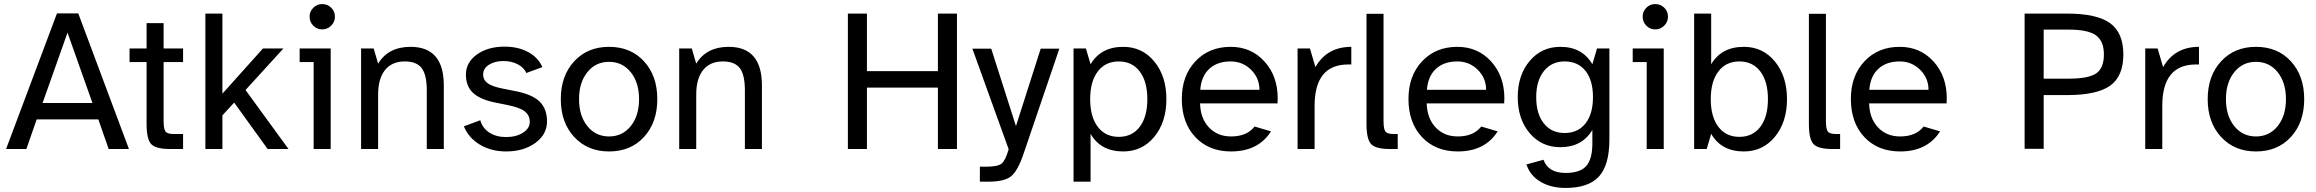

<svg xmlns="http://www.w3.org/2000/svg" viewBox="-20 -735 11423 947"><path d="M190 -227H436L313 -574ZM10 0 261 -669H366L616 0H516L465 -146H161L110 0Z M787 -138Q787 -98 796.5 -86Q806 -74 838 -74H883V0H820Q749 0 726 -24Q703 -48 703 -124V-429H619V-496H703V-621H787V-496H883V-429H787Z M993 0V-668H1077V-273L1277 -496H1378L1191 -291L1403 0H1300L1135 -229L1077 -166V0Z M1507 -653Q1507 -678 1525 -696.5Q1543 -715 1569 -715Q1595 -715 1613.5 -697Q1632 -679 1632 -653Q1632 -627 1613.5 -608.5Q1595 -590 1569 -590Q1543 -590 1525 -608.5Q1507 -627 1507 -653ZM1527 0V-429H1458V-496H1611V0Z M1976 -432Q1913 -432 1879 -389.5Q1845 -347 1845 -269V0H1761V-496H1823L1845 -421Q1895 -504 2005 -504Q2169 -504 2169 -314V0H2085V-289Q2085 -366 2060 -399Q2035 -432 1976 -432Z M2678 -136Q2678 -72 2620.5 -30Q2563 12 2476 12Q2403 12 2347 -21.5Q2291 -55 2268 -112L2349 -142Q2359 -104 2393 -81.5Q2427 -59 2476 -59Q2526 -59 2559.5 -80.5Q2593 -102 2593 -133Q2593 -167 2568 -186Q2543 -205 2483 -217L2414 -231Q2343 -247 2310.5 -279.5Q2278 -312 2278 -367Q2278 -427 2332 -466Q2386 -505 2469 -505Q2536 -505 2585.5 -478Q2635 -451 2655 -404L2576 -375Q2564 -402 2533.5 -418Q2503 -434 2463 -434Q2420 -434 2391.5 -415.5Q2363 -397 2363 -368Q2363 -341 2384.5 -325Q2406 -309 2455 -299L2520 -286Q2604 -270 2641 -234.5Q2678 -199 2678 -136Z M2877 -379Q2836 -328 2836 -246Q2836 -164 2877 -113Q2918 -62 2984 -62Q3050 -62 3091 -113Q3132 -164 3132 -246Q3132 -328 3091 -379Q3050 -430 2984 -430Q2918 -430 2877 -379ZM2984 12Q2878 12 2812 -59.5Q2746 -131 2746 -246Q2746 -361 2812 -432.5Q2878 -504 2984 -504Q3091 -504 3156.5 -432.5Q3222 -361 3222 -246Q3222 -131 3156.5 -59.5Q3091 12 2984 12Z M3545 -432Q3482 -432 3448 -389.5Q3414 -347 3414 -269V0H3330V-496H3392L3414 -421Q3464 -504 3574 -504Q3738 -504 3738 -314V0H3654V-289Q3654 -366 3629 -399Q3604 -432 3545 -432Z M4162 0V-668H4256V-384H4606V-668H4700V0H4606V-303H4256V0Z M4813 161V87H4847Q4901 87 4920 72Q4939 57 4955 1L4776 -495H4869L4991 -113L5113 -495H5205L5029 22Q5000 108 4967 134.5Q4934 161 4856 161Z M5601.5 -382.5Q5564 -432 5498 -432Q5432 -432 5394.5 -382.5Q5357 -333 5357 -246Q5357 -159 5394.5 -109.5Q5432 -60 5498 -60Q5564 -60 5601.5 -109.5Q5639 -159 5639 -246Q5639 -333 5601.5 -382.5ZM5520 12Q5409 12 5359 -75V161H5275V-496H5336L5359 -418Q5410 -504 5520 -504Q5614 -504 5673.5 -431.5Q5733 -359 5733 -246Q5733 -133 5673.5 -60.5Q5614 12 5520 12Z M6192 -292Q6192 -350 6150.5 -391Q6109 -432 6050 -432Q5984 -432 5944.5 -395.5Q5905 -359 5900 -292ZM6249 -87Q6186 12 6052 12Q5942 12 5875.5 -59Q5809 -130 5809 -247Q5809 -361 5876 -432.5Q5943 -504 6050 -504Q6151 -504 6216.5 -432Q6282 -360 6282 -250Q6282 -232 6281 -225H5899Q5901 -151 5943 -106.5Q5985 -62 6052 -62Q6130 -62 6168 -111Z M6380 0V-496H6441L6468 -404Q6525 -504 6645 -504V-417H6630Q6464 -417 6464 -213V0Z M6804 -138Q6804 -98 6813.5 -86Q6823 -74 6855 -74H6874V0H6837Q6766 0 6743 -24Q6720 -48 6720 -124V-667H6804Z M7310 -292Q7310 -350 7268.5 -391Q7227 -432 7168 -432Q7102 -432 7062.5 -395.5Q7023 -359 7018 -292ZM7367 -87Q7304 12 7170 12Q7060 12 6993.5 -59Q6927 -130 6927 -247Q6927 -361 6994 -432.5Q7061 -504 7168 -504Q7269 -504 7334.5 -432Q7400 -360 7400 -250Q7400 -232 7399 -225H7017Q7019 -151 7061 -106.5Q7103 -62 7170 -62Q7248 -62 7286 -111Z M7557 -256Q7557 -174 7594.5 -126.5Q7632 -79 7697 -79Q7763 -79 7800 -126Q7837 -173 7837 -256Q7837 -339 7800 -385.5Q7763 -432 7697 -432Q7633 -432 7595 -384.5Q7557 -337 7557 -256ZM7918 -47Q7918 79 7866.5 135.5Q7815 192 7702 192Q7629 192 7577.5 161Q7526 130 7509 76L7593 53Q7616 118 7702 118Q7773 118 7803.5 84Q7834 50 7834 -28V-94Q7783 -9 7676 -9Q7584 -9 7525 -78Q7466 -147 7466 -256Q7466 -365 7525 -434.5Q7584 -504 7676 -504Q7784 -504 7834 -418L7857 -496H7918Z M8082 -653Q8082 -678 8100 -696.5Q8118 -715 8144 -715Q8170 -715 8188.5 -697Q8207 -679 8207 -653Q8207 -627 8188.5 -608.5Q8170 -590 8144 -590Q8118 -590 8100 -608.5Q8082 -627 8082 -653ZM8102 0V-429H8033V-496H8186V0Z M8662.5 -382.5Q8625 -432 8559 -432Q8493 -432 8455.5 -382.5Q8418 -333 8418 -246Q8418 -159 8455.5 -109.5Q8493 -60 8559 -60Q8625 -60 8662.5 -109.5Q8700 -159 8700 -246Q8700 -333 8662.5 -382.5ZM8581 12Q8470 12 8420 -75L8398 0H8336V-668H8420V-418Q8471 -504 8581 -504Q8675 -504 8734.5 -431.5Q8794 -359 8794 -246Q8794 -133 8734.5 -60.5Q8675 12 8581 12Z M8986 -138Q8986 -98 8995.5 -86Q9005 -74 9037 -74H9056V0H9019Q8948 0 8925 -24Q8902 -48 8902 -124V-667H8986Z M9492 -292Q9492 -350 9450.5 -391Q9409 -432 9350 -432Q9284 -432 9244.5 -395.5Q9205 -359 9200 -292ZM9549 -87Q9486 12 9352 12Q9242 12 9175.5 -59Q9109 -130 9109 -247Q9109 -361 9176 -432.5Q9243 -504 9350 -504Q9451 -504 9516.5 -432Q9582 -360 9582 -250Q9582 -232 9581 -225H9199Q9201 -151 9243 -106.5Q9285 -62 9352 -62Q9430 -62 9468 -111Z M10183 -589H10060V-347H10183Q10281 -347 10319 -373Q10357 -399 10357 -466Q10357 -533 10317.5 -561Q10278 -589 10183 -589ZM10175 -266H10060V-1H9966V-668H10175Q10323 -668 10388 -620.5Q10453 -573 10453 -466Q10453 -359 10388 -312.5Q10323 -266 10175 -266Z M10561 0V-496H10622L10649 -404Q10706 -504 10826 -504V-417H10811Q10645 -417 10645 -213V0Z M11000 -379Q10959 -328 10959 -246Q10959 -164 11000 -113Q11041 -62 11107 -62Q11173 -62 11214 -113Q11255 -164 11255 -246Q11255 -328 11214 -379Q11173 -430 11107 -430Q11041 -430 11000 -379ZM11107 12Q11001 12 10935 -59.5Q10869 -131 10869 -246Q10869 -361 10935 -432.5Q11001 -504 11107 -504Q11214 -504 11279.5 -432.5Q11345 -361 11345 -246Q11345 -131 11279.5 -59.5Q11214 12 11107 12Z"/></svg>

Font: Atkinson Hyperlegible Pro
Style: Regular
Weight: 400
Designer: Elliott Scott, Megan Eiswerth, Linus Boman, Theodore Petrosky, Jacob Perez
Foundry: Braille Institute
Version: Version 1.5.1